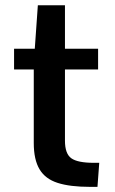

<svg xmlns="http://www.w3.org/2000/svg" viewBox="-20 -708 440 733"><path d="M108.9 -162.1V-442.9H33.7V-522H112.8L124.5 -688H228V-522H354.5V-442.9H228V-170.9Q228 -121.1 252.2 -103.8Q276.4 -86.4 338.4 -86.4H358.9L352.1 5.4H323.7Q247.1 5.4 200 -9.8Q152.8 -24.9 130.9 -61.8Q108.9 -98.6 108.9 -162.1Z"/></svg>

Font: Monda SemiBold
Style: Regular
Weight: 600
Designer: Vernon Adams
Foundry: Vernon Adams
Version: Version 2.200